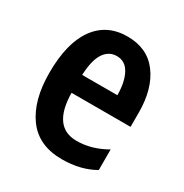

<svg xmlns="http://www.w3.org/2000/svg" viewBox="-136 -659 741 775"><g transform="rotate(30 234.0 -271.0)"><path d="M240 -552Q333 -552 382.5 -485.5Q432 -419 432 -308V-242H157Q159 -84 271 -84Q341 -84 408 -123V-27Q344 10 257 10Q148 10 93.5 -64.5Q39 -139 39 -268Q39 -406 91.5 -479Q144 -552 240 -552ZM242 -462Q205 -462 183 -429Q161 -396 158 -326H322Q322 -386 302 -424Q282 -462 242 -462Z"/></g></svg>

Font: Avrile Sans Condensed SemiBold
Style: Regular
Weight: 600
Width: 3
Designer: Monotype Design Team
Foundry: Monotype Imaging Inc.
Version: Version 2.001;September 10, 2019;FontCreator 11.5.0.2425 64-